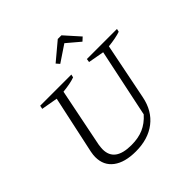

<svg xmlns="http://www.w3.org/2000/svg" viewBox="-221 -1063 1259 1259"><g transform="rotate(-45 408.5 -433.0)"><path d="M337 9Q235 9 178.5 -33.5Q122 -76 122 -153Q122 -162 123 -173Q124 -184 127 -199L214 -603L100 -623L105 -647H394L389 -626Q348 -611 278 -604L196 -197Q194 -183 193 -173Q192 -163 192 -155Q192 -41 346 -41Q410 -41 457.5 -61.5Q505 -82 545 -127L645 -603L534 -623L538 -647H817L812 -626Q768 -611 699 -604L620 -210Q599 -105 525 -48Q451 9 337 9ZM530 -875 623 -771 598 -748 507 -825 392 -748 372 -771 496 -875Z"/></g></svg>

Font: Piazzolla SC Light
Style: Italic
Weight: 300
Italic angle: -11.3°
Designer: Juan Pablo del Peral
Foundry: Huerta Tipografica
Version: Version 1.330